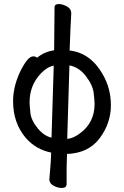

<svg xmlns="http://www.w3.org/2000/svg" viewBox="-20 -740 614 954"><path d="M236 -56 247 -414Q213 -407 183 -375Q127 -316 127 -232Q127 -216 131 -179Q135 -142 167 -103Q199 -64 236 -56ZM314 -50Q344 -52 378 -78Q450 -131 450 -224Q450 -238 445.5 -277.5Q441 -317 407 -361.5Q373 -406 325 -415ZM287 194Q268 194 247.5 183.5Q227 173 225 153Q234 55 234 18Q158 3 107 -56Q45 -130 45 -237Q45 -306 77 -377Q116 -460 145 -460Q158 -460 164 -453Q202 -484 249 -490L251 -704Q251 -720 273 -720Q289 -720 311.5 -708.5Q334 -697 334 -673Q330 -608 326 -489Q431 -477 492 -368Q531 -299 531 -217Q531 -128 475.5 -53.5Q420 21 313 25L311 92V174Q311 194 287 194Z"/></svg>

Font: LXGW WenKai Lite
Style: Bold
Weight: 700
Designer: LXGW / Fontworks Inc.
Foundry: LXGW / Fontworks Inc.
Version: Version 1.330;April 28, 2024